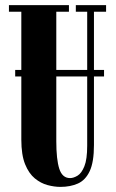

<svg xmlns="http://www.w3.org/2000/svg" viewBox="-20 -720 454 752"><path d="M216.5 12Q193 12 166.5 5Q140 -2 116.5 -21.2Q93 -40.5 78.2 -77Q63.5 -113.5 63.5 -173V-420.5H39.5V-446H63.5V-674H15V-700H250V-674H200.5V-446H321.5V-674H277V-700H395.5V-674H348V-446H387.5V-420.5H348V-152Q348 -85.5 331.5 -50Q315 -14.5 285.2 -1.2Q255.5 12 216.5 12ZM200.5 -167Q200.5 -95.5 212.2 -59Q224 -22.5 254.5 -22.5Q268 -22.5 283.8 -32Q299.5 -41.5 310.5 -68.8Q321.5 -96 321.5 -149.5V-420.5H200.5Z"/></svg>

Font: Imbue 50pt ExtraBold
Style: Regular
Weight: 800
Designer: Tyler Finck
Foundry: Etcetera Type Company
Version: Version 1.102; ttfautohint (v1.8.3)